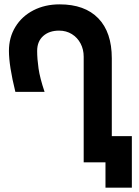

<svg xmlns="http://www.w3.org/2000/svg" viewBox="-20 -745 640 881"><path d="M251 -604.5Q206 -604.5 178.2 -579.8Q150.5 -555 150.5 -511.5Q150.5 -474.5 156.8 -431Q163 -387.5 184.5 -323.5H50.5Q21 -443 21 -511.5Q21 -573.5 50.8 -622Q80.5 -670.5 133.5 -697.8Q186.5 -725 253.5 -725Q369 -725 431 -661Q493 -597 493 -477.5V-120.5H585V116H464V0H364V-485Q364 -518 349.8 -545.2Q335.5 -572.5 309.8 -588.5Q284 -604.5 251 -604.5Z"/></svg>

Font: JuliaMono ExtraBold
Style: Regular
Weight: 800
Monospace: yes
Designer: cormullion
Foundry: corm
Version: Version 0.055; ttfautohint (v1.8.4)